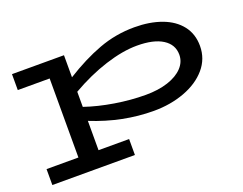

<svg xmlns="http://www.w3.org/2000/svg" viewBox="-110 -693 1417 1121"><g transform="rotate(-20 599.0 -133.0)"><path d="M1130 -251Q1130 -171 1078.5 -111Q1027 -51 939.5 -18.5Q852 14 748 14Q556 14 365 -63V119H555V218H42V119H240V-372H42V-471H365V-334Q478 -405 584 -444.5Q690 -484 806 -484Q901 -484 974.5 -457Q1048 -430 1089 -377.5Q1130 -325 1130 -251ZM999 -244Q999 -307 943 -342.5Q887 -378 784 -378Q695 -378 585.5 -343Q476 -308 365 -244V-150Q447 -122 545 -106Q643 -90 736 -90Q814 -90 873.5 -109.5Q933 -129 966 -164Q999 -199 999 -244Z"/></g></svg>

Font: BioRhyme Expanded
Style: Bold
Weight: 700
Width: 7
Designer: Aoife Mooney
Foundry: Aoife Mooney Type
Version: Version 1.000